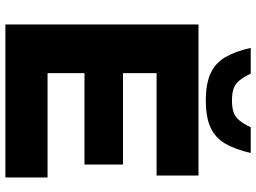

<svg xmlns="http://www.w3.org/2000/svg" viewBox="-136 -792 929 696"><g transform="rotate(90 328.0 -444.5)"><path d="M69.2 0V-700H616.9V-548.1H245.5V-426.3H576.9V-286.7H245.5V-152.9H623.9V0ZM344.5 -726.6Q284.1 -726.6 246.6 -743.8Q209.1 -761 187.8 -797.2Q166.6 -833.5 154.1 -889.4H247.4Q260.4 -862.4 273.2 -847.4Q285.9 -832.4 302.9 -826.9Q320 -821.4 344.5 -821.4Q369.6 -821.4 386.4 -826.9Q403.1 -832.4 416.1 -847.4Q429.1 -862.4 441.7 -889.4H535Q522.4 -833.5 501.2 -797.2Q480 -761 443 -743.8Q406 -726.6 344.5 -726.6Z"/></g></svg>

Font: REM Medium
Style: Regular
Weight: 500
Designer: Octavio Pardo
Foundry: Ashler Design
Version: Version 1.005;gftools[0.9.28]